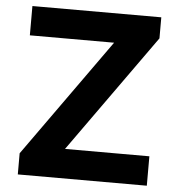

<svg xmlns="http://www.w3.org/2000/svg" viewBox="-52 -776 771 826"><g transform="rotate(5 333.5 -363.5)"><path d="M612.3 0H55.2V-91.3L418.5 -600.6H54.7V-727.1H611.3V-636.2L248 -127H612.3Z"/></g></svg>

Font: My Font
Style: Bold
Weight: 500
Designer: Rasmus Andersson
Foundry: rsms
Version: Version 0.001